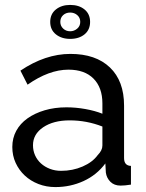

<svg xmlns="http://www.w3.org/2000/svg" viewBox="-20 -750 594 780"><path d="M205 10Q168 10 136 -2.5Q104 -15 80.5 -37Q57 -59 43.5 -88.5Q30 -118 30 -153Q30 -189 46 -218.5Q62 -248 91.5 -269Q121 -290 161.5 -302Q202 -314 250 -314Q288 -314 327 -307Q366 -300 396 -288V-330Q396 -394 360 -430.5Q324 -467 258 -467Q179 -467 92 -406L63 -463Q164 -531 266 -531Q369 -531 426.5 -476Q484 -421 484 -321V-108Q484 -77 512 -76V0Q498 2 489 3Q480 4 470 4Q444 4 428.5 -11.5Q413 -27 410 -49L408 -86Q373 -39 319.5 -14.5Q266 10 205 10ZM228 -56Q275 -56 315.5 -73.5Q356 -91 377 -120Q396 -139 396 -159V-236Q332 -261 263 -261Q197 -261 155.5 -233Q114 -205 114 -160Q114 -138 122.5 -119Q131 -100 146.5 -86Q162 -72 183 -64Q204 -56 228 -56ZM184 -661Q184 -693 207 -711.5Q230 -730 265 -730Q301 -730 323.5 -711.5Q346 -693 346 -661Q346 -629 323.5 -610.5Q301 -592 265 -592Q230 -592 207 -610.5Q184 -629 184 -661ZM265 -699Q248 -699 236.5 -688.5Q225 -678 225 -661Q225 -645 236.5 -634Q248 -623 265 -623Q281 -623 293.5 -633.5Q306 -644 306 -661Q306 -678 294 -688.5Q282 -699 265 -699Z"/></svg>

Font: PTCRaleway Medium
Style: Regular
Weight: 500
Designer: Matt McInerney, Pablo Impallari, Rodrigo Fuenzalida
Foundry: Matt McInerney, Pablo Impallari, Rodrigo Fuenzalida
Version: Version 3.000g; ttfautohint (v1.5) -l 8 -r 28 -G 28 -x 14 -D